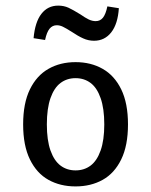

<svg xmlns="http://www.w3.org/2000/svg" viewBox="-20 -646 533 677"><path d="M61.6 -207.4Q61.6 -282.1 85.5 -331Q109.4 -379.8 151 -403.3Q192.5 -426.9 246.4 -426.9Q300.4 -426.9 341.9 -403.3Q383.5 -379.8 407.4 -331Q431.3 -282.1 431.3 -207.4Q431.3 -132.6 407.4 -83.8Q383.5 -34.9 341.9 -11.8Q300.4 11.3 246.4 11.3Q192.5 11.3 151 -11.8Q109.4 -34.9 85.5 -83.8Q61.6 -132.6 61.6 -207.4ZM347.7 -207.4Q347.7 -263.3 334.8 -300Q322 -336.6 299.4 -353.5Q276.8 -370.4 246.4 -370.4Q216.1 -370.4 193.5 -353.5Q170.9 -336.6 158 -300Q145.2 -263.3 145.2 -207.4Q145.2 -151.7 158 -115.4Q170.9 -79.1 193.5 -62.1Q216.1 -45.2 246.4 -45.2Q276.8 -45.2 299.4 -62.1Q322 -79.1 334.8 -115.4Q347.7 -151.7 347.7 -207.4ZM232.7 -533.9Q212.6 -546.6 201.7 -551.8Q190.8 -557 180.2 -557Q164.9 -557 154.8 -544.8Q144.8 -532.6 138.9 -505L98.4 -511.4Q103.5 -568.3 126 -597.2Q148.5 -626.2 185.2 -626.2Q205.2 -626.2 221.6 -618.7Q237.9 -611.1 263.4 -595.3Q280.4 -583.4 292.8 -577.4Q305.3 -571.5 317.4 -571.5Q333.4 -571.5 343.1 -583.7Q352.8 -595.9 358.6 -623.5L399.1 -617.1Q395.5 -561.7 372.3 -532Q349.1 -502.3 311.6 -502.3Q291.6 -502.3 273.4 -510.6Q255.1 -518.8 232.7 -533.9Z"/></svg>

Font: Playfair Micro SmCond SmLight
Style: Regular
Weight: 360
Width: 4
Designer: Claus Eggers Sørensen
Foundry: Claus Eggers Sørensen
Version: Version 2.100;Glyphs 3.2 (3219)